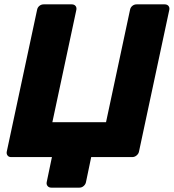

<svg xmlns="http://www.w3.org/2000/svg" viewBox="-20 -720 796 880"><path d="M215 140Q204 140 198 132.5Q192 125 194 115L218 0H31Q20 0 14.5 -7.5Q9 -15 11 -25L150 -675Q152 -686 160.5 -693Q169 -700 180 -700H309Q320 -700 326 -693Q332 -686 330 -675L220 -160H466L576 -675Q578 -686 586.5 -693Q595 -700 606 -700H735Q746 -700 752 -693Q758 -686 756 -675L617 -25Q615 -15 606 -7.5Q597 0 586 0H398L374 115Q372 125 363.5 132.5Q355 140 344 140Z"/></svg>

Font: Rubik
Style: Bold Italic
Weight: 700
Italic angle: -12°
Designer: Hubert and Fischer
Foundry: Hubert and Fischer
Version: Version 2.300;gftools[0.9.30]